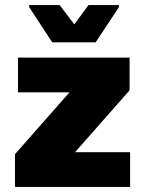

<svg xmlns="http://www.w3.org/2000/svg" viewBox="-20 -737 572 757"><path d="M39 0V-129L254 -373H51V-510H491V-381L276 -137H493V0ZM186 -570 95 -709V-717H215L273 -641L329 -717H449V-709L357 -570Z"/></svg>

Font: Saira ExtraBold
Style: Regular
Weight: 800
Designer: Hector Gatti with collaboration of the Omnibus-Type team
Foundry: Omnibus-Type
Version: Version 1.100; ttfautohint (v1.8.3)